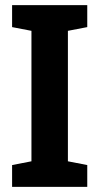

<svg xmlns="http://www.w3.org/2000/svg" viewBox="-20 -731 393 751"><path d="M27.3 0V-85.4L103 -100.1V-610.4L27.3 -625V-710.9H321.3V-625L245.6 -610.4V-100.1L321.3 -85.4V0Z"/></svg>

Font: Roboto Slab LO
Style: Bold
Weight: 700
Designer: Google
Version: Version 2.000